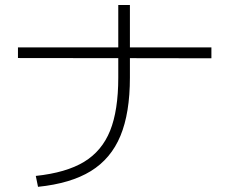

<svg xmlns="http://www.w3.org/2000/svg" viewBox="-20 -761 904 757"><path d="M446.3 -455.1V-531.7L50.8 -532.2V-574.2H446.3V-741.2H492.2V-574.2H813.5V-531.2L492.2 -531.7V-455.1Q492.2 -315.4 454.8 -225.3Q417.5 -135.3 338.1 -86.4Q258.8 -37.6 129.9 -24.4L121.1 -67.4Q240.7 -80.1 311.3 -122.8Q381.8 -165.5 414.1 -245.6Q446.3 -325.7 446.3 -455.1Z"/></svg>

Font: Pretendard GOV ExtraLight
Style: Regular
Weight: 200
Designer: Base glyphs from Inter by Rasmus Andersson; Hangeul glyphs from Noto Sans CJK(Source Han Sans) by Jang Soo-young and Kan
Foundry: Kil Hyung-jin
Version: Version 1.309